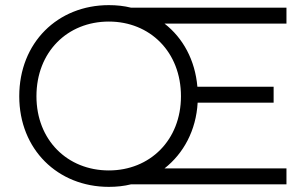

<svg xmlns="http://www.w3.org/2000/svg" viewBox="-20 -718 1185 748"><path d="M404 10C434 10 463 7 491 0H1096V-62H621C695 -120 744 -210 750 -318H1046V-380H749C740 -484 693 -570 621 -626H1096V-688H491C463 -695 434 -698 404 -698C205 -698 55 -552 55 -343C55 -136 205 10 404 10ZM404 -54C243 -54 122 -172 122 -343C122 -516 243 -634 404 -634C564 -634 685 -516 685 -343C685 -172 564 -54 404 -54Z"/></svg>

Font: Roundo
Style: Regular
Weight: 400
Designer: Shiva Nallaperumal
Foundry: Indian Type Foundry
Version: Version 2.000